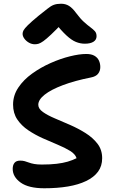

<svg xmlns="http://www.w3.org/2000/svg" viewBox="-20 -999 606 1028"><path d="M217 9Q133 9 90.5 -21.5Q48 -52 48 -95Q48 -115 57.5 -127Q67 -139 88 -139Q102 -139 112.5 -136Q123 -133 135 -128.5Q147 -124 163.5 -121Q180 -118 204 -118Q249 -118 283 -122Q317 -126 342.5 -133.5Q368 -141 390 -152Q383 -174 355.5 -191Q328 -208 289.5 -224Q251 -240 209.5 -258.5Q168 -277 131.5 -301.5Q95 -326 72.5 -359.5Q50 -393 50 -439Q50 -488 78 -530Q106 -572 152 -605Q198 -638 251 -661.5Q304 -685 354.5 -697.5Q405 -710 442 -710Q469 -710 485.5 -700.5Q502 -691 509.5 -675Q517 -659 517 -640Q517 -619 505 -604Q493 -589 466 -584Q380 -567 316.5 -543Q253 -519 219 -492Q185 -465 185 -438Q185 -417 209.5 -399.5Q234 -382 273 -365.5Q312 -349 355.5 -330Q399 -311 438 -286.5Q477 -262 502 -229.5Q527 -197 527 -152Q527 -110 505 -80Q483 -50 441.5 -30Q400 -10 343.5 -0.5Q287 9 217 9ZM167 -762Q150 -762 135 -770.5Q120 -779 110.5 -792Q101 -805 101 -818Q101 -827 106 -836.5Q111 -846 129 -864Q147 -882 187 -915Q217 -938 234.5 -952.5Q252 -967 268 -973Q284 -979 307 -979Q331 -979 349.5 -967.5Q368 -956 387 -930Q410 -899 429.5 -881.5Q449 -864 464 -853Q479 -842 488 -832Q497 -822 497 -805Q497 -786 480.5 -775.5Q464 -765 434 -765Q410 -765 386.5 -774.5Q363 -784 335.5 -809.5Q308 -835 270 -882H321Q280 -839 254 -814.5Q228 -790 212.5 -779Q197 -768 187 -765Q177 -762 167 -762Z"/></svg>

Font: Shantell Sans SemiBold
Style: Regular
Weight: 600
Designer: Stephen Nixon, Anya Danilova, Shantell Martin
Foundry: Arrow Type
Version: Version 1.011;[c5ecc13dd]